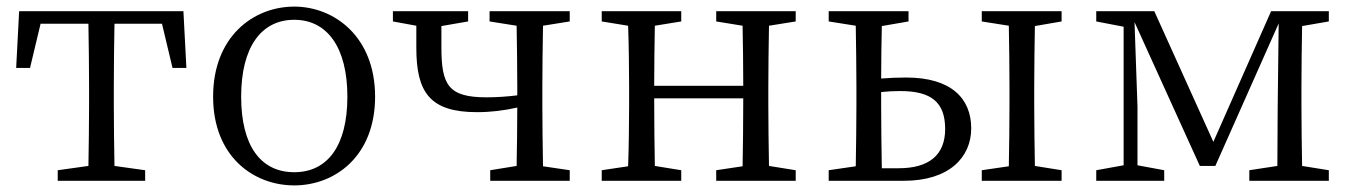

<svg xmlns="http://www.w3.org/2000/svg" viewBox="-20 -548 4097 582"><path d="M471 -476 503 -342H545L536 -514H38L29 -342H71L103 -476H248C249 -421 250 -341 250 -286V-228C250 -176 249 -100 248 -45L155 -32V0H420V-32L327 -45C326 -100 325 -176 325 -228V-286C325 -341 326 -421 327 -476Z M872 14C995 14 1117 -74 1117 -255C1117 -437 993 -528 872 -528C748 -528 626 -437 626 -255C626 -74 748 14 872 14ZM872 -26C771 -26 711 -105 711 -255C711 -404 771 -488 872 -488C972 -488 1033 -404 1033 -255C1033 -105 972 -26 872 -26Z M1707 -483V-514H1464V-483L1546 -470C1547 -415 1548 -339 1548 -286V-259C1516 -255 1484 -253 1455 -253C1339 -253 1318 -290 1318 -405C1318 -426 1318 -448 1318 -469L1399 -483V-514H1171V-483L1242 -470V-403C1242 -268 1283 -208 1426 -208C1468 -208 1508 -213 1548 -222C1548 -169 1547 -97 1546 -45L1466 -32V0H1707V-32L1626 -44C1625 -100 1624 -176 1624 -228V-286C1624 -338 1625 -415 1626 -470Z M2392 -483V-514H2151V-483L2231 -470C2232 -417 2233 -343 2233 -288H1963C1963 -342 1964 -416 1965 -470L2045 -483V-514H1804V-483L1884 -470C1886 -415 1887 -339 1887 -286V-228C1887 -176 1886 -99 1884 -44L1804 -32V0H2045V-32L1965 -45C1964 -99 1963 -178 1963 -250H2233C2233 -177 2232 -99 2231 -44L2151 -32V0H2392V-32L2311 -45C2310 -100 2309 -176 2309 -228V-286C2309 -338 2310 -415 2311 -470Z M2653 -38C2652 -94 2651 -174 2651 -228V-269C2670 -271 2689 -272 2709 -272C2803 -272 2845 -238 2845 -157C2845 -78 2796 -38 2704 -38ZM2734 -483V-514H2492V-483L2574 -470C2575 -415 2576 -339 2576 -286V-228C2576 -176 2575 -100 2574 -44L2492 -32V0H2720C2857 0 2924 -71 2924 -159C2924 -249 2864 -313 2727 -313C2701 -313 2676 -312 2651 -310C2651 -360 2652 -422 2653 -469ZM3198 -483V-514H2956V-483L3038 -470C3039 -415 3040 -339 3040 -286V-228C3040 -176 3039 -100 3038 -44L2956 -32V0H3198V-32L3117 -45C3116 -100 3115 -176 3115 -228V-286C3115 -338 3116 -414 3117 -469Z M4008 -483V-514H3833L3658 -118L3479 -514H3303V-483L3386 -467V-47L3303 -32V0H3509V-32L3428 -47V-225L3419 -481L3617 -45H3664L3856 -477L3853 -225L3852 -45L3767 -32V0H4008V-32L3927 -45C3926 -100 3925 -176 3925 -228V-286C3925 -338 3926 -414 3927 -469Z"/></svg>

Font: Noto Serif CJK JP
Style: Regular
Weight: 400
Designer: Ryoko NISHIZUKA 西塚涼子 (kana & ideographs); Frank Grießhammer (Latin, Greek & Cyrillic); Wenlong ZHANG 张文龙 (bopomofo); San
Foundry: Adobe Systems Incorporated
Version: Version 1.000;PS 1;hotconv 16.6.53;makeotf.lib2.5.65590